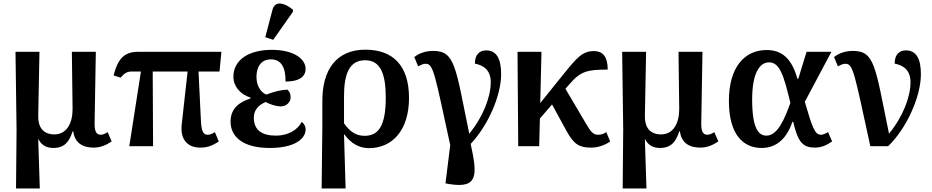

<svg xmlns="http://www.w3.org/2000/svg" viewBox="-20 -830 5293 1090"><path d="M71 240H206L197 -39H199C215 -6 244 10 283 10C347 10 374 -27 392 -84H396C405 -16 452 8 512 8C553 8 585 -8 614 -27L591 -80C578 -71 564 -65 552 -65C531 -65 517 -78 517 -126L524 -536H388L392 -210C392 -130 358 -67 289 -67C223 -67 196 -110 197 -172L204 -536H68L74 -94Z M714 0H849L847 -424H1045L1012 -127C1001 -40 1043 8 1117 8C1153 8 1182 0 1222 -27L1200 -80C1182 -68 1169 -65 1159 -65C1137 -65 1124 -81 1121 -138L1107 -424H1226L1237 -536H767C687 -536 650 -500 625 -402L664 -389C689 -417 703 -424 729 -424H780Z M1531 -604 1643 -763V-775C1595 -815 1541 -828 1527 -775L1486 -619ZM1511 10C1655 10 1715 -43 1715 -95C1715 -114 1705 -130 1693 -138C1668 -90 1613 -60 1547 -60C1466 -60 1421 -92 1421 -162C1421 -207 1449 -234 1488 -251C1512 -237 1551 -226 1571 -226C1604 -225 1630 -248 1630 -278C1630 -296 1623 -311 1612 -321C1583 -321 1533 -310 1492 -293C1458 -307 1436 -345 1436 -394C1436 -443 1457 -493 1518 -493C1578 -493 1602 -445 1601 -367C1683 -367 1715 -398 1715 -439C1715 -492 1654 -547 1523 -547C1388 -547 1305 -487 1305 -395C1305 -341 1342 -295 1402 -276V-271C1344 -252 1289 -219 1289 -139C1289 -54 1359 10 1511 10Z M1806 240H1942L1933 -67H1935C1971 -17 2018 11 2074 11C2209 11 2302 -92 2302 -274C2302 -461 2208 -548 2054 -548C1889 -548 1810 -433 1810 -259V-117ZM2050 -59C2003 -59 1968 -80 1933 -130V-284C1933 -410 1963 -488 2053 -488C2140 -488 2170 -411 2170 -276C2170 -111 2126 -59 2050 -59Z M2531 215C2697 242 2690 161 2652 -13C2748 -114 2825 -284 2825 -409C2825 -496 2799 -544 2740 -544C2704 -544 2676 -522 2676 -469C2724 -459 2766 -434 2766 -363C2766 -282 2725 -170 2644 -71C2565 -455 2564 -541 2438 -541C2402 -541 2361 -530 2332 -506L2354 -453C2372 -463 2383 -468 2397 -468C2441 -468 2448 -410 2536 -6L2509 211Z M2922 0H3041L3045 -157L3114 -237L3197 -85C3240 -7 3272 8 3337 8C3382 8 3422 -11 3444 -27L3422 -80C3408 -71 3395 -65 3376 -65C3346 -65 3334 -83 3308 -126L3190 -326L3211 -350C3279 -430 3319 -434 3430 -435C3430 -505 3405 -540 3351 -540C3286 -540 3253 -500 3180 -410L3047 -245L3054 -536H2918Z M3515 240H3650L3641 -39H3643C3659 -6 3688 10 3727 10C3791 10 3818 -27 3836 -84H3840C3849 -16 3896 8 3956 8C3997 8 4029 -8 4058 -27L4035 -80C4022 -71 4008 -65 3996 -65C3975 -65 3961 -78 3961 -126L3968 -536H3832L3836 -210C3836 -130 3802 -67 3733 -67C3667 -67 3640 -110 3641 -172L3648 -536H3512L3518 -94Z M4304 10C4394 10 4448 -50 4479 -139H4483C4510 -21 4539 8 4607 8C4649 8 4680 -11 4704 -27L4681 -80C4665 -71 4653 -65 4641 -65C4606 -65 4592 -104 4549 -252L4700 -536H4559L4512 -383H4507C4473 -505 4413 -546 4332 -546C4209 -546 4118 -451 4118 -257C4118 -65 4200 10 4304 10ZM4331 -60C4285 -60 4250 -104 4250 -265C4250 -414 4292 -476 4346 -476C4408 -476 4430 -399 4467 -246C4435 -156 4395 -60 4331 -60Z M4921 0H5022C5125 -99 5208 -279 5208 -409C5208 -496 5182 -544 5123 -544C5087 -544 5059 -522 5059 -469C5107 -459 5149 -434 5149 -363C5149 -282 5108 -170 5027 -71C4948 -455 4947 -541 4821 -541C4785 -541 4744 -530 4715 -506L4737 -453C4755 -463 4766 -468 4780 -468C4825 -468 4831 -409 4921 0Z"/></svg>

Font: Noto Serif SemiBold
Style: Regular
Weight: 600
Designer: Monotype Design Team
Foundry: Monotype Imaging Inc.
Version: Version 2.013